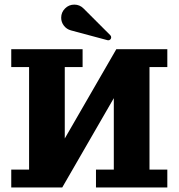

<svg xmlns="http://www.w3.org/2000/svg" viewBox="-20 -821 782 841"><path d="M463.1 -666.7Q467 -662.8 467 -657.5Q467 -652.1 463.3 -648.3Q459.5 -644.5 454.1 -644.5Q452.6 -644.5 450.7 -645L290.5 -688Q271.7 -693.1 259.9 -708.5Q248 -723.9 248 -743.4Q248 -767.1 264.9 -783.9Q281.7 -800.8 305.4 -800.8Q329.1 -800.8 345.9 -783.9ZM29.3 -605.5H341.8V-527.3H263.7V-214.4L489.5 -605.5H712.9V-527.3H634.8V-78.1H712.9V0H400.4V-78.1H478.5V-391.1L252.7 0H29.3V-78.1H107.4V-527.3H29.3Z"/></svg>

Font: Orelega One
Style: Regular
Weight: 400
Version: Version 1.1 ; ttfautohint (v1.8.3)